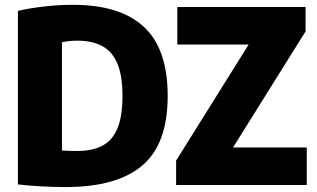

<svg xmlns="http://www.w3.org/2000/svg" viewBox="-20 -769 1319 798"><path d="M252.5 8.5Q206.5 8.5 154.5 5.8Q102.5 3 54.5 -2.5V-724Q106 -735.5 165 -742.2Q224 -749 283.5 -749Q479.5 -749 578.2 -657.2Q677 -565.5 677 -370Q677 -171 571.5 -81.2Q466 8.5 252.5 8.5ZM301.5 -141.5Q363 -141.5 404.8 -163Q446.5 -184.5 467.8 -234.5Q489 -284.5 489 -370.5Q489 -456 467.2 -506.2Q445.5 -556.5 403.5 -578.2Q361.5 -600 301 -600Q268 -600 237.5 -593.5V-143.5Q256 -142 271.8 -141.8Q287.5 -141.5 301.5 -141.5ZM712 0V-101.5L1013.5 -584H717V-740H1250V-638.5L948.5 -156H1255V0Z"/></svg>

Font: Encode Sans SmCnd XBd
Style: Regular
Weight: 800
Width: 4
Designer: Multiple Designers
Foundry: Impallari Type
Version: Version 3.002; ttfautohint (v1.8.3) -l 8 -r 50 -G 200 -x 14 